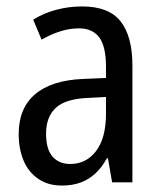

<svg xmlns="http://www.w3.org/2000/svg" viewBox="-20 -566 499 596"><path d="M235 -546Q318 -546 354.5 -499.5Q391 -453 391 -363V0H328L315 -75H312Q296 -46 276 -27.5Q256 -9 230.5 0.5Q205 10 172 10Q129 10 98.5 -11Q68 -32 53 -68Q38 -104 38 -150Q38 -230 89 -273.5Q140 -317 239 -321L309 -324V-359Q309 -422 288 -450Q267 -478 225 -478Q197 -478 168 -469Q139 -460 109 -443L83 -505Q115 -525 154 -535.5Q193 -546 235 -546ZM252 -262Q183 -259 153 -231Q123 -203 123 -151Q123 -103 143 -80Q163 -57 198 -57Q248 -57 278.5 -97.5Q309 -138 309 -213V-265Z"/></svg>

Font: Noto Sans Condensed
Style: Regular
Weight: 400
Width: 3
Version: Version 2.013